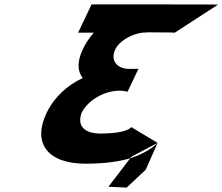

<svg xmlns="http://www.w3.org/2000/svg" viewBox="-20 -747 1015 876"><path d="M777.4 -598C777.4 -598 760.5 -599.5 650.7 -599.5L650.2 -598.5L633.2 -598.5C581.4 -592.6 525 -561.6 505.8 -521.2C481.5 -470.2 515.5 -432.8 568.3 -432.8H611.6L561.9 -328.2C561.9 -328.2 547.4 -333.3 526.3 -333.3C456.6 -333.3 380.4 -290.8 351.7 -230.5C331.1 -171 366.8 -137.8 437.8 -137.8C565.3 -137.8 578.7 -167.3 578.7 -167.3L699 -95C699 -95 662.3 -53.1 574.3 -25L474.7 105L557.9 108.9L644.9 27.2L699 -95L579.6 -32L574.3 -25C527.2 -10.8 458.8 -0.1 371.3 -0.1C194 -0.1 128.1 -96.2 191.9 -230.5C227.1 -304.4 287.4 -358 357.5 -391.1C333.4 -420.9 330.7 -465.1 358.1 -522.9C371 -549.9 388 -575.2 408.2 -598.1L336.4 -598L397.8 -727L709.2 -726.9C939.5 -726.9 974.8 -726 974.8 -726Z"/></svg>

Font: Hussar
Style: BdSuprExtOblFive
Weight: 700
Foundry: Cannot Into Space Fonts
Version: Version 2.00